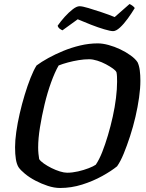

<svg xmlns="http://www.w3.org/2000/svg" viewBox="-20 -936 728 956"><path d="M279 0Q250 0 218 -10.5Q186 -21 156.5 -36.5Q127 -52 104.5 -70.5Q82 -89 72 -104Q63 -119 59 -143.5Q55 -168 55 -203Q55 -236 61 -279Q67 -322 78 -370Q89 -418 103 -464Q117 -510 132 -548Q147 -586 162 -610Q186 -628 220.5 -647Q255 -666 295 -682.5Q335 -699 379 -709.5Q423 -720 467 -720Q491 -720 520.5 -712Q550 -704 578.5 -690.5Q607 -677 630.5 -660Q654 -643 665 -626Q673 -609 676 -585.5Q679 -562 679 -534Q679 -497 672.5 -450.5Q666 -404 654.5 -354.5Q643 -305 627.5 -257.5Q612 -210 596 -171Q580 -132 563 -108Q535 -85 489 -59.5Q443 -34 389 -17Q335 0 279 0ZM314 -76Q340 -76 368.5 -82.5Q397 -89 421.5 -98.5Q446 -108 457 -116Q474 -141 489 -179Q504 -217 517.5 -262.5Q531 -308 541.5 -355.5Q552 -403 557.5 -448Q563 -493 563 -529Q563 -542 562.5 -554.5Q562 -567 560 -576Q557 -584 542.5 -594.5Q528 -605 507.5 -616Q487 -627 464.5 -634Q442 -641 424 -641Q399 -641 371.5 -636.5Q344 -632 318 -625Q292 -618 272 -610Q253 -577 234.5 -526Q216 -475 202 -416.5Q188 -358 179 -302Q170 -246 170 -202Q170 -185 171.5 -170.5Q173 -156 175 -144Q181 -134 198 -122Q215 -110 236 -99.5Q257 -89 278 -82.5Q299 -76 314 -76ZM543 -781Q530 -781 499.5 -790Q469 -799 433 -813Q397 -827 367 -840L291 -785Q286 -787 278 -792.5Q270 -798 267 -808Q283 -831 303 -853Q323 -875 342.5 -890Q362 -905 376 -905Q390 -905 420 -896Q450 -887 486 -875Q522 -863 551 -851L625 -916Q632 -913 639.5 -907.5Q647 -902 651 -896Q636 -871 616.5 -844Q597 -817 577.5 -799Q558 -781 543 -781Z"/></svg>

Font: Texturina Medium 12pt SemiBold
Style: Italic
Weight: 600
Italic angle: -11°
Version: Version 1.002